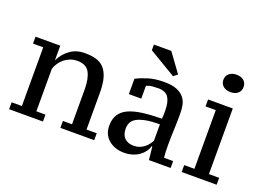

<svg xmlns="http://www.w3.org/2000/svg" viewBox="-108 -1023 1794 1306"><g transform="rotate(20 789.0 -369.5)"><path d="M651 0H406V-50H472V-301Q472 -380 448 -424Q424 -468 360 -468Q332 -468 308.5 -459Q285 -450 266.5 -435Q248 -420 234.5 -400Q221 -380 214 -358V-50H280V0H35V-50H109V-475H35V-525H214V-421H215Q238 -469 282.5 -502Q327 -535 390 -535Q435 -535 470 -525.5Q505 -516 528.5 -491Q552 -466 564.5 -424Q577 -382 577 -317V-50H651Z M1134 -139Q1134 -116 1135 -92.5Q1136 -69 1138 -50H1204V0H1047L1037 -95H1032Q1027 -75 1013.5 -56Q1000 -37 979.5 -22Q959 -7 931 2Q903 11 869 11Q835 11 806.5 1Q778 -9 757 -27Q736 -45 724.5 -70.5Q713 -96 713 -128Q713 -177 733.5 -209Q754 -241 794 -259.5Q834 -278 894 -286Q954 -294 1034 -295Q1036 -311 1036 -325.5Q1036 -340 1036 -354Q1036 -416 1015 -448.5Q994 -481 940 -481Q920 -481 897 -479Q874 -477 855 -467V-375H765V-486Q801 -505 850 -520Q899 -535 965 -535Q1022 -535 1056.5 -520.5Q1091 -506 1109.5 -482.5Q1128 -459 1133.5 -429.5Q1139 -400 1139 -371Q1139 -308 1136.5 -250.5Q1134 -193 1134 -139ZM915 -56Q939 -56 958 -63.5Q977 -71 991.5 -82.5Q1006 -94 1016.5 -108Q1027 -122 1034 -135V-254Q969 -254 928.5 -245.5Q888 -237 865 -223Q842 -209 833.5 -189.5Q825 -170 825 -148Q825 -103 849 -79.5Q873 -56 915 -56ZM1034 -615 1006 -592 810 -709V-750H936Z M1537 0H1284V-50H1358V-475H1284V-525H1463V-50H1537ZM1336 -687Q1336 -716 1356.5 -733Q1377 -750 1409 -750Q1443 -750 1462.5 -733Q1482 -716 1482 -687Q1482 -658 1462.5 -641Q1443 -624 1409 -624Q1377 -624 1356.5 -641Q1336 -658 1336 -687Z"/></g></svg>

Font: PT Serif Caption
Style: Regular
Weight: 400
Designer: A.Korolkova, O.Umpeleva, V.Yefimov
Foundry: ParaType Ltd
Version: Version 1.000W OFL